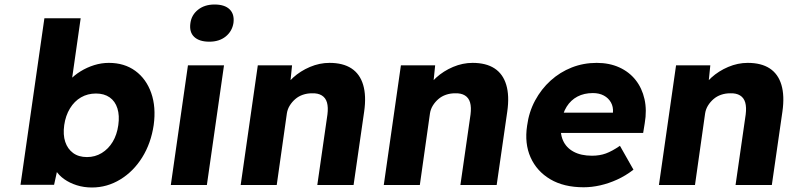

<svg xmlns="http://www.w3.org/2000/svg" viewBox="-20 -821 3508 852"><path d="M388 11Q352 11 320.5 1Q289 -9 265 -26Q241 -43 227 -65.5Q213 -88 210 -112L247 -124L220 -1H71L177 -740H338L290 -404L258 -416Q268 -442 288.5 -464.5Q309 -487 337.5 -504.5Q366 -522 398 -532Q430 -542 463 -542Q532 -542 580.5 -506.5Q629 -471 651 -408.5Q673 -346 662 -266Q650 -185 611 -122.5Q572 -60 513.5 -24.5Q455 11 388 11ZM366 -124Q402 -124 431.5 -142Q461 -160 480 -191.5Q499 -223 505 -266Q511 -308 501 -340Q491 -372 466.5 -389Q442 -406 406 -406Q369 -406 339.5 -389Q310 -372 290.5 -340Q271 -308 265 -266Q259 -223 269.5 -191.5Q280 -160 304.5 -142Q329 -124 366 -124Z M738 0 814 -531H974L898 0ZM909 -636Q864 -636 841.5 -657.5Q819 -679 825 -719Q830 -755 859 -778Q888 -801 932 -801Q977 -801 999 -779.5Q1021 -758 1016 -719Q1010 -682 981.5 -659Q953 -636 909 -636Z M1048 0 1124 -531H1276L1265 -423L1232 -411Q1248 -447 1280.5 -476.5Q1313 -506 1355.5 -524Q1398 -542 1442 -542Q1502 -542 1539.5 -517.5Q1577 -493 1591.5 -444.5Q1606 -396 1596 -326L1549 0H1388L1433 -313Q1437 -345 1431 -366Q1425 -387 1408 -397.5Q1391 -408 1364 -407Q1343 -407 1324 -400.5Q1305 -394 1290.5 -381.5Q1276 -369 1266 -353Q1256 -337 1253 -318L1208 0H1129Q1101 0 1081 0Q1061 0 1048 0Z M1683 0 1759 -531H1911L1900 -423L1867 -411Q1883 -447 1915.5 -476.5Q1948 -506 1990.5 -524Q2033 -542 2077 -542Q2137 -542 2174.5 -517.5Q2212 -493 2226.5 -444.5Q2241 -396 2231 -326L2184 0H2023L2068 -313Q2072 -345 2066 -366Q2060 -387 2043 -397.5Q2026 -408 1999 -407Q1978 -407 1959 -400.5Q1940 -394 1925.5 -381.5Q1911 -369 1901 -353Q1891 -337 1888 -318L1843 0H1764Q1736 0 1716 0Q1696 0 1683 0Z M2570 10Q2482 10 2422 -25.5Q2362 -61 2334.5 -122.5Q2307 -184 2319 -263Q2327 -324 2354.5 -375Q2382 -426 2423.5 -463.5Q2465 -501 2517 -521.5Q2569 -542 2628 -542Q2684 -542 2728 -522Q2772 -502 2800.5 -466Q2829 -430 2840 -381Q2851 -332 2841 -274L2834 -231H2411L2401 -321H2717L2697 -302L2700 -322Q2702 -347 2691 -366.5Q2680 -386 2659.5 -397Q2639 -408 2611 -408Q2572 -408 2542.5 -392.5Q2513 -377 2494.5 -347.5Q2476 -318 2470 -275Q2464 -231 2478 -198.5Q2492 -166 2525 -148Q2558 -130 2607 -130Q2641 -130 2668.5 -140Q2696 -150 2731 -174L2791 -68Q2756 -41 2718.5 -24Q2681 -7 2643.5 1.5Q2606 10 2570 10Z M2904 0 2980 -531H3132L3121 -423L3088 -411Q3104 -447 3136.5 -476.5Q3169 -506 3211.5 -524Q3254 -542 3298 -542Q3358 -542 3395.5 -517.5Q3433 -493 3447.5 -444.5Q3462 -396 3452 -326L3405 0H3244L3289 -313Q3293 -345 3287 -366Q3281 -387 3264 -397.5Q3247 -408 3220 -407Q3199 -407 3180 -400.5Q3161 -394 3146.5 -381.5Q3132 -369 3122 -353Q3112 -337 3109 -318L3064 0H2985Q2957 0 2937 0Q2917 0 2904 0Z"/></svg>

Font: Lexend
Style: Bold Italic
Weight: 700
Italic angle: -8.13011°
Designer: Bonnie Shaver-Troup, Thomas Jockin
Foundry: Lexend
Version: Version 1.007